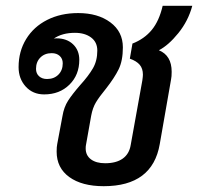

<svg xmlns="http://www.w3.org/2000/svg" viewBox="-20 -631 682 661"><path d="M527 -458Q571 -440 571 -384Q571 -367 569 -358L530 -135Q505 10 337 10Q262 10 218.5 -21.5Q175 -53 175 -109Q175 -126 177 -135L195 -231Q200 -262 214.5 -284.5Q229 -307 256 -338Q285 -370 300 -396Q315 -422 315 -457Q315 -486 293.5 -502Q272 -518 238 -518Q194 -518 165 -498Q168 -499 175 -499Q210 -499 231.5 -478.5Q253 -458 253 -425Q253 -373 219 -339.5Q185 -306 132 -306Q93 -306 68.5 -333Q44 -360 44 -400Q44 -454 70 -496.5Q96 -539 142.5 -562.5Q189 -586 249 -586Q317 -586 360 -554Q403 -522 403 -468Q403 -422 388.5 -392.5Q374 -363 345 -326Q322 -298 310.5 -279Q299 -260 294 -233L276 -132Q275 -128 275 -120Q275 -96 293 -82.5Q311 -69 342 -69Q380 -69 402.5 -85Q425 -101 430 -132L470 -354Q472 -368 472 -374Q472 -395 461 -408Q450 -421 427 -429L436 -481Q477 -497 502.5 -528Q528 -559 540 -611H642Q628 -559 594 -517Q560 -475 527 -458ZM158 -448Q134 -448 119 -433Q104 -418 104 -394Q104 -378 114.5 -368.5Q125 -359 142 -359Q166 -359 181 -374Q196 -389 196 -413Q196 -429 185.5 -438.5Q175 -448 158 -448Z"/></svg>

Font: Sarabun Medium
Style: Italic
Weight: 500
Italic angle: -10°
Designer: Suppakit Chalermlarp | Katatrad Co.,Ltd.
Foundry: Cadson Demak Co.,Ltd.
Version: Version 1.000; ttfautohint (v1.6)